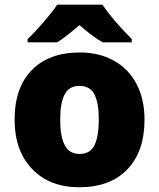

<svg xmlns="http://www.w3.org/2000/svg" viewBox="-20 -786 677 816"><path d="M594.2 -277.8Q594.2 -142.1 521.2 -66.2Q448.2 9.8 316.9 9.8Q190.9 9.8 116.5 -67.9Q42 -145.5 42 -277.8Q42 -413.1 115 -488Q188 -563 319.8 -563Q401.4 -563 463.9 -528.3Q526.4 -493.7 560.3 -429Q594.2 -364.3 594.2 -277.8ZM235.8 -277.8Q235.8 -206.5 254.9 -169.2Q273.9 -131.8 318.8 -131.8Q363.3 -131.8 381.6 -169.2Q399.9 -206.5 399.9 -277.8Q399.9 -348.6 381.3 -384.8Q362.8 -420.9 317.9 -420.9Q273.9 -420.9 254.9 -385Q235.8 -349.1 235.8 -277.8ZM416 -606Q375 -629.4 317.9 -679.2Q256.8 -627 223.1 -606H97.2V-620.1Q130.9 -651.9 167.7 -694.8Q204.6 -737.8 223.1 -766.1H415Q460.9 -699.2 540 -620.1V-606Z"/></svg>

Font: OpenSansExtrabold
Style: Regular
Weight: 800
Foundry: Ascender Corporation
Version: Version 1.10